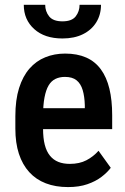

<svg xmlns="http://www.w3.org/2000/svg" viewBox="-20 -758 514 788"><path d="M259.3 9.8Q208 9.8 168 -5.6Q127.9 -21 100.1 -51.5Q72.3 -82 57.6 -126.7Q43 -171.4 43 -230.5V-281.2Q43 -348.1 58.3 -396.7Q73.7 -445.3 101.1 -476.6Q128.4 -507.8 165.8 -522.9Q203.1 -538.1 247.1 -538.1Q296.9 -538.1 333.5 -522Q370.1 -505.9 393.8 -473.6Q417.5 -441.4 429 -394Q440.4 -346.7 440.4 -285.2V-228H97.7V-314H328.1V-326.2Q327.1 -362.3 319.3 -388.4Q311.5 -414.6 294.2 -428.5Q276.9 -442.4 246.6 -442.4Q224.6 -442.4 207.5 -434.1Q190.4 -425.8 179.4 -407.2Q168.5 -388.7 162.6 -357.7Q156.7 -326.7 156.7 -281.2V-230.5Q156.7 -190.9 163.8 -163.6Q170.9 -136.2 185.1 -118.9Q199.2 -101.6 219.5 -93.5Q239.7 -85.4 266.6 -85.4Q306.2 -85.4 334.7 -100.3Q363.3 -115.2 384.3 -139.2L434.6 -69.3Q420.4 -50.3 396.5 -32Q372.6 -13.7 338.6 -2Q304.7 9.8 259.3 9.8ZM306.6 -738.3H394.5Q394.5 -697.8 375.2 -666.5Q356 -635.3 320.6 -617.7Q285.2 -600.1 236.3 -600.1Q163.1 -600.1 120.4 -638.7Q77.6 -677.2 77.6 -738.3H165.5Q165.5 -711.4 181.6 -690.9Q197.8 -670.4 236.3 -670.4Q274.9 -670.4 290.8 -690.9Q306.6 -711.4 306.6 -738.3Z"/></svg>

Font: Roboto Condensed Medium
Style: Regular
Weight: 500
Designer: Christian Robertson
Foundry: Google
Version: Version 3.0